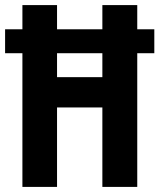

<svg xmlns="http://www.w3.org/2000/svg" viewBox="-23 -734 626 754"><path d="M65 0V-525H-3V-619H65V-714H201V-619H379V-714H516V-619H583V-525H516V0H379V-312H201V0ZM201 -431H379V-525H201Z"/></svg>

Font: Noto Sans Arabic ExtCond
Style: Bold
Weight: 700
Width: 2
Designer: Monotype Design Team, Nadine Chahine, Nizar Qandah and Khaled Hosny
Foundry: Monotype Imaging Inc.
Version: Version 2.012; ttfautohint (v1.8.4.7-5d5b)